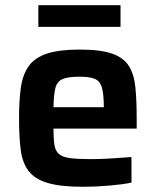

<svg xmlns="http://www.w3.org/2000/svg" viewBox="-20 -708 597 736"><path d="M298 8Q213 8 163.5 -6.5Q114 -21 90 -52Q66 -83 59.5 -133Q53 -183 53 -254Q53 -323 60 -372.5Q67 -422 90 -454.5Q113 -487 160 -502.5Q207 -518 286 -518Q365 -518 409.5 -502.5Q454 -487 474 -455Q494 -423 499 -373Q504 -323 504 -254V-215H185Q185 -177 188.5 -153.5Q192 -130 205.5 -118Q219 -106 248 -102Q277 -98 329 -98Q360 -98 404 -100.5Q448 -103 484 -106V-8Q451 -1 398.5 3.5Q346 8 298 8ZM185 -297H378Q378 -349 370 -374Q362 -399 341.5 -406.5Q321 -414 284 -414Q241 -414 220 -405Q199 -396 192.5 -371Q186 -346 185 -297ZM127 -605V-688H442V-605Z"/></svg>

Font: Saira SemiBold
Style: Regular
Weight: 600
Designer: Hector Gatti with collaboration of the Omnibus-Type team
Foundry: Omnibus-Type
Version: Version 1.100; ttfautohint (v1.8.3)